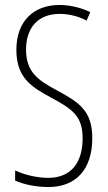

<svg xmlns="http://www.w3.org/2000/svg" viewBox="-20 -744 434 774"><path d="M352 -187C352 -297 300 -331 209 -380C137 -419 85 -451 85 -544C85 -632 133 -688 221 -688C249 -688 290 -682 329 -661L344 -695C314 -710 267 -724 220 -724C117 -724 46 -660 46 -543C46 -429 109 -392 187 -350C274 -303 313 -275 313 -186C313 -90 268 -27 174 -27C131 -27 78 -39 41 -57V-16C81 2 133 10 175 10C287 10 352 -62 352 -187Z"/></svg>

Font: Noto Sans Myanmar ExtraCondensed ExtraLight
Style: Regular
Weight: 200
Width: 2
Designer: Monotype Design Team
Foundry: Monotype Imaging Inc.
Version: Version 2.107